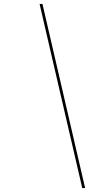

<svg xmlns="http://www.w3.org/2000/svg" viewBox="-20 -800 560 970"><path d="M194.5 -780H180L395.5 150H410Z"/></svg>

Font: Bodoni* 16pt
Style: Italic
Weight: 400
Italic angle: -13°
Version: Version 2.3